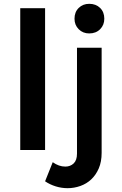

<svg xmlns="http://www.w3.org/2000/svg" viewBox="-20 -785 638 1005"><path d="M447 -765Q482 -765 504 -743.5Q526 -722 526 -687Q526 -654 504 -632Q482 -610 447 -610Q414 -610 392 -632Q370 -654 370 -687Q370 -722 392 -743.5Q414 -765 447 -765ZM216 -742V0H86V-742ZM512 15Q512 62 497 96.5Q482 131 457.5 154Q433 177 400.5 188.5Q368 200 334 200Q302 200 271.5 190.5Q241 181 216 164L256 64Q288 87 322 87Q348 87 365.5 70.5Q383 54 383 19V-535H512Z"/></svg>

Font: QuotatisMedium
Style: Regular
Weight: 500
Designer: Julieta Ulanovsky
Foundry: Quotatis-Medium
Version: Version 4.000;PS 004.000;hotconv 1.0.88;makeotf.lib2.5.64775